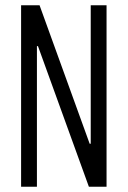

<svg xmlns="http://www.w3.org/2000/svg" viewBox="-20 -708 484 728"><path d="M60 0V-688H130L320 -163H324V-688H384V0H317L124 -533H120V0Z"/></svg>

Font: Saira ExtraCondensed
Style: Regular
Weight: 400
Width: 2
Designer: Hector Gatti with collaboration of the Omnibus-Type team
Foundry: Omnibus-Type
Version: Version 1.101